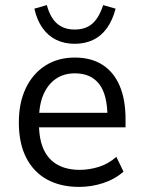

<svg xmlns="http://www.w3.org/2000/svg" viewBox="-20 -725 565 754"><path d="M291 9Q218 9 165 -20Q112 -49 83 -105.5Q54 -162 54 -244Q54 -321 81 -378Q108 -435 157.5 -467Q207 -499 274 -499Q338 -499 382.5 -470.5Q427 -442 450 -388Q473 -334 473 -257V-225H116V-282H419L402 -265Q402 -353 369.5 -395Q337 -437 274 -437Q231 -437 199.5 -415.5Q168 -394 150.5 -353.5Q133 -313 133 -254V-241Q133 -178 151.5 -138Q170 -98 206 -78Q242 -58 293 -58Q330 -58 367.5 -69.5Q405 -81 437 -109L465 -51Q431 -21 385 -6Q339 9 291 9ZM273 -553Q233 -553 201 -568.5Q169 -584 147 -615Q125 -646 115 -691L164 -705Q177 -656 204 -632.5Q231 -609 273 -609Q316 -609 342.5 -632Q369 -655 385 -705L434 -691Q422 -645 399.5 -614Q377 -583 345 -568Q313 -553 273 -553Z"/></svg>

Font: Nunito Sans 10pt SemiCondensed
Style: Regular
Weight: 400
Width: 4
Designer: Vernon Adams
Foundry: Vernon Adams
Version: Version 3.101;gftools[0.9.27]